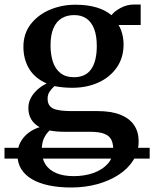

<svg xmlns="http://www.w3.org/2000/svg" viewBox="-54 -574 685 853"><path d="M611 82.5V130.5H-34V82.5ZM261.5 259Q207.5 259 163.5 249.8Q119.5 240.5 88.2 222.2Q57 204 40.2 176.8Q23.5 149.5 23.5 113.5Q23.5 83 36.5 58.5Q49.5 34 71.8 16.8Q94 -0.5 122 -9Q97.5 -22.5 84.8 -43.8Q72 -65 72 -94.5Q72 -118 83 -138.8Q94 -159.5 112.5 -176Q131 -192.5 153.5 -203Q100 -227 75 -269.2Q50 -311.5 50 -366Q50 -424.5 82.5 -466.5Q115 -508.5 167.8 -530.8Q220.5 -553 280.5 -553Q335.5 -553 375.5 -540.8Q415.5 -528.5 441.5 -506.5Q452.5 -522.5 480.8 -538.2Q509 -554 542.5 -554H571V-463H472.5Q479 -453.5 484 -439.8Q489 -426 492 -410Q495 -394 495 -377Q495 -318 465.2 -274.8Q435.5 -231.5 384 -207.8Q332.5 -184 266.5 -184Q246 -184 225.5 -186Q205 -188 188 -191.5Q176 -181 166.8 -167.5Q157.5 -154 157.5 -136Q157.5 -104 181.5 -92.2Q205.5 -80.5 262.5 -80.5H379Q440.5 -80.5 481 -64.2Q521.5 -48 541.8 -18Q562 12 562 54Q562 100 538.5 137.5Q515 175 473.5 202.2Q432 229.5 377.8 244.2Q323.5 259 261.5 259ZM273.5 208.5Q321.5 208.5 361 194.5Q400.5 180.5 424.8 153.5Q449 126.5 449 88.5Q449 63.5 440.2 46.2Q431.5 29 409 20.2Q386.5 11.5 345.5 11.5H234Q214.5 11.5 197.2 10Q180 8.5 166.5 5.5Q151 19.5 141.2 40.5Q131.5 61.5 131.5 93.5Q131.5 130.5 147.8 156Q164 181.5 195.8 195Q227.5 208.5 273.5 208.5ZM274 -231Q326.5 -231 351.2 -266.8Q376 -302.5 376 -370Q376 -414.5 364.5 -445Q353 -475.5 330.8 -491.2Q308.5 -507 275.5 -507Q243.5 -507 220 -492.8Q196.5 -478.5 183.5 -448.8Q170.5 -419 170.5 -372.5Q170.5 -331 181.2 -299Q192 -267 215 -249Q238 -231 274 -231Z"/></svg>

Font: Merriweather 60pt SemiBold
Style: Regular
Weight: 600
Version: Version 2.100